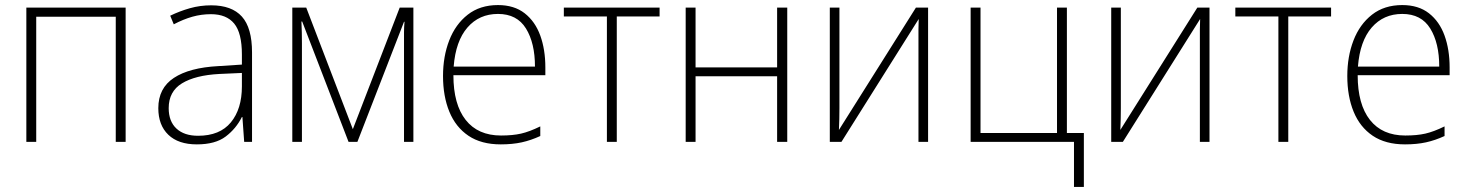

<svg xmlns="http://www.w3.org/2000/svg" viewBox="-20 -560 5798 758"><path d="M476 -530V0H437V-494H123V0H84V-530Z M814 -539Q895 -539 935 -494.5Q975 -450 975 -353V0H944L937 -98H935Q912 -52 871 -21Q830 10 757 10Q684 10 644.5 -28Q605 -66 605 -133Q605 -212 666.5 -252.5Q728 -293 842 -299L935 -305V-345Q935 -430 904.5 -467Q874 -504 813 -504Q775 -504 739.5 -494Q704 -484 666 -464L652 -498Q689 -516 729.5 -527.5Q770 -539 814 -539ZM935 -272 846 -268Q751 -263 698.5 -231Q646 -199 646 -133Q646 -81 676.5 -52.5Q707 -24 762 -24Q848 -24 891.5 -77Q935 -130 935 -219Z M1612 -530V0H1575V-393Q1575 -414 1575 -433Q1575 -452 1577 -474H1575L1391 0H1356L1173 -475H1170Q1171 -452 1171.5 -433Q1172 -414 1172 -390V0H1134V-530H1189L1373 -50L1558 -530Z M1946 -540Q2010 -540 2051.5 -507.5Q2093 -475 2113 -419.5Q2133 -364 2133 -294V-263H1770Q1770 -148 1818.5 -86.5Q1867 -25 1958 -25Q2004 -25 2037 -32.5Q2070 -40 2113 -61V-23Q2076 -6 2039.5 2Q2003 10 1957 10Q1880 10 1829.5 -24Q1779 -58 1754 -119Q1729 -180 1729 -260Q1729 -337 1753.5 -400.5Q1778 -464 1826.5 -502Q1875 -540 1946 -540ZM1946 -505Q1872 -505 1825.5 -451.5Q1779 -398 1771 -297H2092Q2092 -390 2056.5 -447.5Q2021 -505 1946 -505Z M2584 -495H2415V0H2376V-495H2206V-530H2584Z M2726 -530V-294H3048V-530H3088V0H3048V-259H2726V0H2687V-530Z M3294 -530V-133Q3294 -110 3293.5 -90Q3293 -70 3292 -47L3596 -530H3644V0H3606V-404Q3606 -425 3606 -444Q3606 -463 3607 -485L3302 0H3256V-530Z M4259 178H4220V0H3812V-530H3851V-35H4153V-530H4192V-35H4259Z M4405 -530V-133Q4405 -110 4404.5 -90Q4404 -70 4403 -47L4707 -530H4755V0H4717V-404Q4717 -425 4717 -444Q4717 -463 4718 -485L4413 0H4367V-530Z M5235 -495H5066V0H5027V-495H4857V-530H5235Z M5516 -540Q5580 -540 5621.5 -507.5Q5663 -475 5683 -419.5Q5703 -364 5703 -294V-263H5340Q5340 -148 5388.5 -86.5Q5437 -25 5528 -25Q5574 -25 5607 -32.5Q5640 -40 5683 -61V-23Q5646 -6 5609.5 2Q5573 10 5527 10Q5450 10 5399.5 -24Q5349 -58 5324 -119Q5299 -180 5299 -260Q5299 -337 5323.5 -400.5Q5348 -464 5396.5 -502Q5445 -540 5516 -540ZM5516 -505Q5442 -505 5395.5 -451.5Q5349 -398 5341 -297H5662Q5662 -390 5626.5 -447.5Q5591 -505 5516 -505Z"/></svg>

Font: Noto Sans Disp ExtLt
Style: Regular
Weight: 200
Designer: Monotype Design Team
Foundry: Monotype Imaging Inc.
Version: Version 2.000;GOOG;noto-source:20170915:90ef993387c0